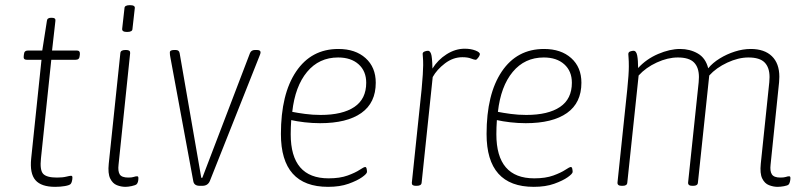

<svg xmlns="http://www.w3.org/2000/svg" viewBox="-20 -719 3121 745"><path d="M194 6Q140 6 117.5 -20Q95 -46 101 -104L141 -487H84Q70 -487 72 -501L73 -509Q74 -523 89 -523H144L162 -638Q163 -650 178 -650H181Q197 -650 195 -638L182 -523H278Q291 -523 290 -509L289 -501Q288 -487 273 -487H179L139 -105Q134 -59 147.5 -44.5Q161 -30 201 -30Q223 -30 237 -33.5Q251 -37 256 -37Q261 -37 261 -30Q261 -23 259 -15.5Q257 -8 254 -5Q249 0 231.5 3Q214 6 194 6Z M467 6Q450 6 433.5 -0.5Q417 -7 407.5 -26.5Q398 -46 402 -84L447 -513Q448 -525 466 -525H470Q486 -525 485 -513L440 -80Q437 -55 444.5 -42.5Q452 -30 478 -30Q492 -30 499 -32.5Q506 -35 512 -35Q517 -35 517 -28Q517 -11 510 -4Q505 0 491 3Q477 6 467 6ZM473 -595Q453 -595 454 -607L463 -687Q463 -699 484 -699Q505 -699 503 -687L494 -607Q494 -595 473 -595Z M755 2Q733 2 730 -16L641 -497Q640 -500 639.5 -506Q639 -512 639 -515Q639 -521 644 -523Q649 -525 655 -525H662Q675 -525 677 -513L761 -29H765L950 -513Q955 -525 969 -525H977Q991 -525 991 -516Q991 -512 988.5 -506Q986 -500 985 -497L794 -16Q786 2 765 2Z M1253 6Q1070 6 1070 -199Q1070 -354 1129 -441.5Q1188 -529 1293 -529Q1359 -529 1398.5 -493.5Q1438 -458 1438 -398Q1438 -320 1382 -280.5Q1326 -241 1222 -241Q1192 -241 1162 -244.5Q1132 -248 1110 -253Q1109 -239 1108.5 -225Q1108 -211 1108 -198Q1108 -27 1255 -27Q1299 -27 1329 -38Q1359 -49 1375.5 -60Q1392 -71 1397 -71Q1401 -71 1402.5 -64.5Q1404 -58 1404 -52Q1404 -45 1385 -31.5Q1366 -18 1332.5 -6Q1299 6 1253 6ZM1224 -273Q1309 -273 1355 -304Q1401 -335 1401 -398Q1401 -443 1371.5 -469.5Q1342 -496 1292 -496Q1218 -496 1171.5 -440Q1125 -384 1114 -285Q1134 -281 1163.5 -277Q1193 -273 1224 -273Z M1593 2Q1577 2 1578 -10L1616 -373Q1619 -406 1620.5 -429.5Q1622 -453 1622 -466Q1622 -486 1621 -496Q1620 -506 1620 -510Q1620 -516 1627 -519Q1634 -522 1641 -522Q1648 -522 1652.5 -510.5Q1657 -499 1658 -453Q1679 -487 1713 -508.5Q1747 -530 1783 -530Q1807 -530 1825 -523Q1843 -516 1842 -508Q1841 -502 1835 -494.5Q1829 -487 1826 -487Q1820 -487 1807.5 -492Q1795 -497 1774 -497Q1738 -497 1706.5 -473Q1675 -449 1659 -420L1616 -10Q1615 2 1597 2Z M2051 6Q1868 6 1868 -199Q1868 -354 1927 -441.5Q1986 -529 2091 -529Q2157 -529 2196.5 -493.5Q2236 -458 2236 -398Q2236 -320 2180 -280.5Q2124 -241 2020 -241Q1990 -241 1960 -244.5Q1930 -248 1908 -253Q1907 -239 1906.5 -225Q1906 -211 1906 -198Q1906 -27 2053 -27Q2097 -27 2127 -38Q2157 -49 2173.5 -60Q2190 -71 2195 -71Q2199 -71 2200.5 -64.5Q2202 -58 2202 -52Q2202 -45 2183 -31.5Q2164 -18 2130.5 -6Q2097 6 2051 6ZM2022 -273Q2107 -273 2153 -304Q2199 -335 2199 -398Q2199 -443 2169.5 -469.5Q2140 -496 2090 -496Q2016 -496 1969.5 -440Q1923 -384 1912 -285Q1932 -281 1961.5 -277Q1991 -273 2022 -273Z M2997 6Q2981 6 2964 -0.5Q2947 -7 2937.5 -26.5Q2928 -46 2932 -84L2965 -400Q2965 -405 2965.5 -410Q2966 -415 2966 -420Q2966 -457 2947 -476.5Q2928 -496 2884 -496Q2845 -496 2802 -476Q2759 -456 2732 -426L2688 -10Q2687 2 2670 2H2666Q2649 2 2650 -11L2691 -400Q2691 -405 2691.5 -410Q2692 -415 2692 -420Q2692 -457 2673 -476.5Q2654 -496 2610 -496Q2571 -496 2528.5 -476.5Q2486 -457 2458 -426L2414 -10Q2413 2 2396 2H2392Q2375 2 2376 -11L2414 -373Q2420 -432 2420 -461Q2420 -482 2419 -494Q2418 -506 2418 -509Q2418 -517 2425.5 -519.5Q2433 -522 2438 -522Q2449 -522 2452.5 -503.5Q2456 -485 2456 -455Q2488 -490 2533.5 -509.5Q2579 -529 2619 -529Q2657 -529 2687.5 -511.5Q2718 -494 2728 -454Q2745 -475 2772.5 -492Q2800 -509 2831.5 -519Q2863 -529 2893 -529Q2946 -529 2975 -501Q3004 -473 3004 -421Q3004 -416 3003.5 -410.5Q3003 -405 3003 -400L2970 -80Q2967 -55 2975 -42.5Q2983 -30 3008 -30Q3022 -30 3029.5 -32.5Q3037 -35 3042 -35Q3047 -35 3047 -28Q3047 -21 3045 -13.5Q3043 -6 3040 -3Q3036 1 3022 3.5Q3008 6 2997 6Z"/></svg>

Font: Asap Semi Condensed Semi Condensed Thin
Style: Italic
Weight: 100
Width: 4
Italic angle: -6°
Designer: Pablo Cosgaya
Foundry: Omnibus-Type
Version: Version 3.001; ttfautohint (v1.8.4.7-5d5b)